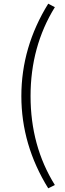

<svg xmlns="http://www.w3.org/2000/svg" viewBox="-20 -830 355 1043"><path d="M242 193Q96 -43 96 -308Q96 -574 242 -810L278 -791Q146 -577 146 -308Q146 -37 278 175Z"/></svg>

Font: Noto Sans Korean Light
Style: Regular
Weight: 300
Designer: Ryoko NISHIZUKA  (kana & ideographs); Paul D. Hunt (Latin, Greek & Cyrillic); Wenlong ZHANG  (bopomofo); Sandoll Communi
Foundry: Adobe Systems Incorporated
Version: Version 1.000;PS 1;hotconv 1.0.78;makeotf.lib2.5.61930